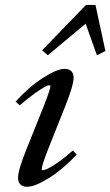

<svg xmlns="http://www.w3.org/2000/svg" viewBox="-20 -732 439 764"><path d="M170.4 -512.2 147.5 -531.7 322.3 -712.4H359.9L399.4 -529.3L365.7 -511.7L320.8 -637.7ZM86.9 11.2Q70.3 11.2 61 1.7Q51.8 -7.8 51.8 -24.9Q51.8 -55.2 85.9 -139.6L153.3 -307.6Q180.7 -377.9 180.7 -388.7Q180.7 -392.6 175.8 -392.6Q170.4 -392.6 156.5 -385.3Q142.6 -377.9 116.2 -358.9Q89.8 -339.8 58.6 -313L42 -327.6Q93.8 -385.3 150.1 -421.6Q206.5 -458 236.8 -458Q253.9 -458 263.4 -449Q272.9 -439.9 272.9 -423.3Q272.9 -392.6 239.3 -308.6L171.4 -138.2Q146 -73.7 146 -58.6Q146 -54.7 149.4 -54.7Q155.8 -54.7 169.2 -60.5Q182.6 -66.4 210.2 -85.4Q237.8 -104.5 270 -133.3L285.2 -116.7Q230 -58.1 174.6 -23.4Q119.1 11.2 86.9 11.2Z"/></svg>

Font: Elstob 8pt Medium
Style: Italic
Weight: 500
Italic angle: -20°
Designer: Peter S. Baker
Version: Version 1.015